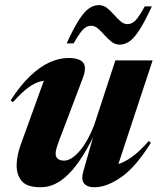

<svg xmlns="http://www.w3.org/2000/svg" viewBox="-20 -736 634 768"><path d="M313 -49.5 365 -232 370.5 -224Q339.5 -158 310.8 -112.5Q282 -67 254.2 -39.5Q226.5 -12 199 0.5Q171.5 13 142.5 13Q87.5 13 67 -11.8Q46.5 -36.5 46.5 -74Q46.5 -91.5 50.5 -112.5Q54.5 -133.5 61.5 -153.5L169.5 -452L198 -413.5Q169.5 -416.5 144.8 -411Q120 -405.5 93.5 -386Q67 -366.5 31.5 -327L22.5 -334.5Q62 -395.5 101.5 -432.8Q141 -470 179.2 -487Q217.5 -504 253.5 -504Q298 -504 312.8 -485.2Q327.5 -466.5 311 -423L219 -180.5Q210.5 -158 206.5 -144.5Q202.5 -131 202.5 -122.5Q202.5 -107.5 211.8 -100.5Q221 -93.5 236.5 -93.5Q251 -93.5 266.8 -103.5Q282.5 -113.5 298.5 -132Q314.5 -150.5 329.2 -176.8Q344 -203 356.5 -235L441.5 -494.5H590.5L441 -42L400.5 -72Q422 -71.5 447.5 -78Q473 -84.5 504.8 -106.2Q536.5 -128 575 -172L583.5 -165Q524 -69 465.8 -28Q407.5 13 357.5 13Q328.5 13 316.2 -2.5Q304 -18 313 -49.5ZM587.5 -710.5Q558.5 -648 537 -615Q515.5 -582 497 -569.8Q478.5 -557.5 458.5 -557.5Q440.5 -557.5 426 -569Q411.5 -580.5 398.2 -595.5Q385 -610.5 372 -621.8Q359 -633 345 -633Q334 -633 324 -627.2Q314 -621.5 302.2 -606.2Q290.5 -591 274.5 -562.5H246.5Q275.5 -625.5 297 -658.2Q318.5 -691 337 -703.2Q355.5 -715.5 375.5 -715.5Q393.5 -715.5 408 -704Q422.5 -692.5 435.8 -677.5Q449 -662.5 462 -651Q475 -639.5 489.5 -639.5Q500.5 -639.5 510.5 -645.2Q520.5 -651 532 -666.5Q543.5 -682 559 -710.5Z"/></svg>

Font: Newsreader 60pt
Style: Bold Italic
Weight: 700
Italic angle: -17°
Designer: Hugues Gentile
Foundry: Production Type
Version: Version 1.003